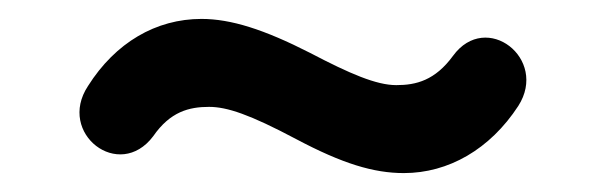

<svg xmlns="http://www.w3.org/2000/svg" viewBox="-20 -389 640 203"><path d="M407 -206C454 -206 498 -231 528 -277C560 -327 494 -378 459 -330C440 -304 420 -299 399 -299C378 -299 350 -311 308 -333C259 -358 224 -369 193 -369C145 -369 102 -344 73 -298C40 -248 106 -197 142 -245C160 -271 180 -276 201 -276C220 -276 244 -268 293 -242C342 -216 375 -206 407 -206Z"/></svg>

Font: SN Pro
Style: Bold
Weight: 700
Designer: Tobias Whetton
Foundry: Supernotes
Version: Version 1.003;Glyphs 3.3 (3324)